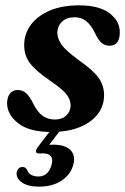

<svg xmlns="http://www.w3.org/2000/svg" viewBox="-20 -483 469 718"><path d="M185 -36Q212 -36 228 -51.2Q244 -66.5 244 -89Q244 -110 229.2 -129.5Q214.5 -149 168.5 -180.5Q114 -217.5 91.8 -247Q69.5 -276.5 70.5 -318Q71.5 -358 95.8 -390.8Q120 -423.5 165.8 -443.2Q211.5 -463 275.5 -463Q350.5 -463 389 -434Q427.5 -405 428 -364Q428.5 -312 389.5 -312Q372.5 -312 359.5 -323Q346.5 -334 334 -362Q320 -390 302 -404.2Q284 -418.5 259 -418.5Q229.5 -418.5 212 -402Q194.5 -385.5 194.5 -359.5Q195 -338 210.2 -316Q225.5 -294 273.5 -259Q332.5 -217.5 351.8 -187.5Q371 -157.5 369 -120Q366 -62.5 313 -26Q260 10.5 171.5 10.5Q89 10.5 47.8 -22.2Q6.5 -55 6.5 -97Q7 -120 17.2 -133.2Q27.5 -146.5 46 -146.5Q65 -146.5 78.5 -133.8Q92 -121 104.5 -95Q121 -62 140.8 -49Q160.5 -36 185 -36ZM177.5 -6.5H213.5L164 58.5Q170.5 58 178.5 58Q223.5 58 243.5 78.2Q263.5 98.5 254 133Q244.5 170 210.2 192.5Q176 215 126 215Q84 215 61.8 199.2Q39.5 183.5 42.5 161.5Q47 142 64 141.5Q74 141 81 151.5Q85.5 165 96.8 171Q108 177 123 177Q161.5 177 173 132.5Q184 91 140.5 90.5L126 91Q115.5 91 114.5 84.2Q113.5 77.5 121 67.5Z"/></svg>

Font: Fraunces 72pt S050 SemiBold
Style: Italic
Weight: 600
Italic angle: -16°
Version: Version 1.000; ttfautohint (v1.8.3)